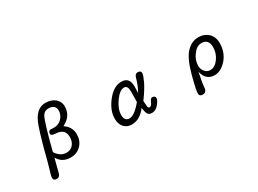

<svg xmlns="http://www.w3.org/2000/svg" viewBox="-41 -1442 3081 2297"><g transform="rotate(-30 1500.0 -293.5)"><path d="M214 92Q214 73 236 4L267 -105Q334 -372 386 -523Q453 -722 593 -722Q673 -722 726 -678Q775 -633 775 -571Q775 -436 642 -372Q733 -311 733 -210Q733 -121 678 -63Q621 -3 532 -3Q416 -3 361 -100L338 -12Q313 103 298 119Q281 135 257 135Q214 135 214 92ZM432 -106Q470 -78 517 -78Q577 -78 610 -119Q644 -160 644 -222Q644 -338 515 -342Q456 -344 456 -375Q456 -415 497 -415L506 -414L538 -413Q602 -413 644 -458Q687 -504 687 -562Q687 -646 590 -646Q536 -646 509 -600Q472 -537 378 -168Q393 -136 432 -106Z M1257 -24Q1218 -68 1218 -142Q1218 -256 1310 -372Q1401 -487 1505 -487Q1617 -487 1617 -361L1615 -307L1614 -267Q1659 -348 1683 -437Q1695 -487 1733 -487Q1777 -487 1777 -450Q1777 -423 1739 -342Q1698 -259 1621 -155L1627 -73Q1632 -52 1649 -52Q1676 -52 1697 -105Q1711 -141 1734 -141Q1775 -141 1775 -104Q1775 -79 1735 -29Q1694 21 1642 21Q1603 21 1587 -1Q1572 -19 1561 -93Q1476 21 1362 21Q1298 21 1257 -24ZM1375 -57Q1445 -57 1548 -183L1550 -329Q1550 -410 1500 -410Q1439 -410 1373 -316Q1307 -223 1307 -142Q1307 -57 1375 -57Z M2230 95Q2230 44 2280 -141Q2329 -326 2400 -406Q2474 -487 2571 -487Q2650 -487 2705 -437Q2759 -386 2759 -298Q2759 -175 2684 -85Q2605 5 2516 5Q2397 5 2367 -128Q2339 2 2334 69Q2330 135 2277 135Q2230 135 2230 95ZM2429 -108Q2457 -74 2502 -74Q2566 -74 2617 -145Q2666 -213 2666 -296Q2666 -408 2567 -408Q2502 -408 2451 -337Q2399 -269 2399 -191Q2399 -143 2429 -108Z"/></g></svg>

Font: 寒蝉全圆体
Style: Regular
Weight: 400
Designer: Warren2060
      Designed by Motoya company      

      [Varela Round]
      Joe Prince(Latin component); Avraham Cornf
Foundry: ChillType
Version: Version 3.200